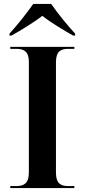

<svg xmlns="http://www.w3.org/2000/svg" viewBox="-20 -951 428 971"><path d="M28 -781V-771H38C79 -794 151 -837 194 -871C236 -837 309 -794 350 -771H360V-781C322 -821 270 -886 239 -931H148C117 -886 65 -821 28 -781ZM32 0H356V-10H325C286 -10 263 -24 263 -78V-636C263 -690 286 -704 325 -704H356V-714H32V-704H63C101 -704 126 -690 126 -638V-78C126 -24 101 -10 63 -10H32Z"/></svg>

Font: Noto Serif Display SemiBold
Style: Regular
Weight: 600
Designer: Monotype Design Team
Foundry: Monotype Imaging Inc.
Version: Version 2.009